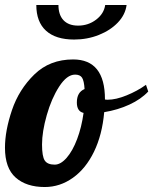

<svg xmlns="http://www.w3.org/2000/svg" viewBox="-40 -748 616 772"><path d="M106 -728H195Q195 -688 215.5 -666.5Q236 -645 274 -645Q315 -645 346.5 -669Q378 -693 383 -728H469Q464 -689 434 -657.5Q404 -626 357.5 -607.5Q311 -589 258 -589Q184 -589 145 -624.5Q106 -660 106 -728ZM-20 -154Q-20 -222 8 -305Q36 -388 98 -448.5Q160 -509 254 -509Q382 -509 382 -349V-348Q385 -347 393 -347Q426 -347 469 -364.5Q512 -382 547 -407L556 -380Q527 -349 480.5 -327.5Q434 -306 379 -297Q371 -206 338 -138Q305 -70 253 -33Q201 4 140 4Q66 4 23 -34Q-20 -72 -20 -154ZM296 -294Q269 -300 269 -336Q269 -377 300 -390Q298 -423 290 -435.5Q282 -448 262 -448Q229 -448 198 -400Q167 -352 148 -285Q129 -218 129 -167Q129 -119 140 -102.5Q151 -86 180 -86Q204 -86 228 -113.5Q252 -141 270 -188.5Q288 -236 296 -294Z"/></svg>

Font: Lobster
Style: Regular
Weight: 400
Designer: Impallari Type
Foundry: Impallari Type
Version: Version 2.100